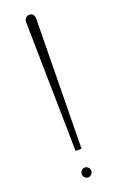

<svg xmlns="http://www.w3.org/2000/svg" viewBox="-141 -749 484 788"><g transform="rotate(-20 101.0 -355.0)"><path d="M114 -120 122 -686C122 -702 112 -710 101 -710C90 -710 78 -703 78 -685L88 -120ZM100 0C111 0 121 -10 121 -21C121 -33 111 -43 100 -43C88 -43 79 -33 79 -21C79 -10 88 0 100 0Z"/></g></svg>

Font: Advent Pro
Style: ExtraLight
Weight: 250
Designer: Andreas Kalpakidis
Foundry: Andreas Kalpakidis
Version: Version 2.002 2007